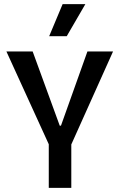

<svg xmlns="http://www.w3.org/2000/svg" viewBox="-20 -909 578 929"><path d="M216 0V-211L11 -660H138L269 -301H275L403 -660H527L325 -210V0ZM303 -734H218L283 -889H393Z"/></svg>

Font: Bricolage Grotesque SemiCondensed Medium
Style: Regular
Weight: 500
Width: 4
Designer: Mathieu Triay
Foundry: Atelier Triay
Version: Version 1.001;gftools[0.9.33.dev8+g029e19f]